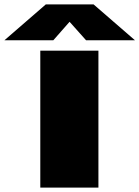

<svg xmlns="http://www.w3.org/2000/svg" viewBox="-127 -852 633 872"><path d="M56 -622H320V0H56ZM-107 -669 81 -832H298L486 -669H264L189 -753L115 -669Z"/></svg>

Font: Sarpanch Black
Style: Regular
Weight: 900
Designer: Manushi Parikh (Devanagari and Latin), Jyotish Sonowal (Devanagari)
Foundry: Indian Type Foundry
Version: Version 2.004;PS 1.0;hotconv 1.0.78;makeotf.lib2.5.61930; tt